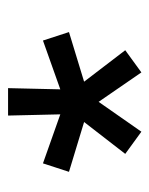

<svg xmlns="http://www.w3.org/2000/svg" viewBox="33 -793 370 476"><g transform="rotate(-90 218.0 -555.0)"><path d="M129.5 -389.5 74.5 -429.5 153.5 -531.5 30 -569 51 -633.5 172.5 -590.5 169.5 -720H237.5L234.5 -590.5L355.5 -633.5L376.5 -569L253.5 -531.5L331.5 -429.5L276.5 -389.5L203.5 -495.5Z"/></g></svg>

Font: Cns Manrope
Style: Regular
Weight: 400
Designer: Mikhail Sharanda
Foundry: Mikhail Sharanda
Version: Version 4.504